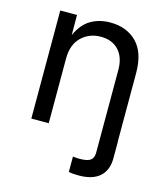

<svg xmlns="http://www.w3.org/2000/svg" viewBox="-113 -641 817 937"><g transform="rotate(15 295.5 -172.5)"><path d="M321.3 204.1V126.5Q329.6 127.9 339.6 128.4Q349.6 128.9 354.5 128.9Q395.5 128.9 410.6 116.9Q425.8 105 425.8 79.6V-339.4Q425.8 -402.3 392.8 -438Q359.9 -473.6 302.7 -473.6Q243.7 -473.6 204.3 -435.3Q165 -397 165 -327.1V0H77.1V-545.9H161.6L162.1 -444.8Q188.5 -502.9 231.2 -527.8Q273.9 -552.7 329.1 -552.7Q412.1 -552.7 462.9 -501.5Q513.7 -450.2 513.7 -346.7V0H514.2V83.5Q514.2 144 478 176.3Q441.9 208.5 372.1 208.5Q338.9 208.5 321.3 204.1Z"/></g></svg>

Font: Inter
Style: Regular
Weight: 400
Designer: Rasmus Andersson
Foundry: rsms
Version: Version 4.001;git-9221beed3